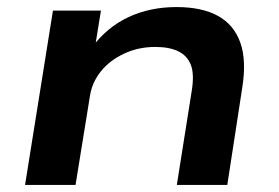

<svg xmlns="http://www.w3.org/2000/svg" viewBox="-20 -524 791 544"><path d="M51 0 130 -494H266L249 -389H240Q283 -447 344 -475.5Q405 -504 480 -504Q552 -504 597.5 -479Q643 -454 661 -403Q679 -352 666 -273L624 0H481L523 -265Q531 -313 521 -339.5Q511 -366 485.5 -378.5Q460 -391 420 -391Q372 -391 331.5 -372Q291 -353 266 -322Q241 -291 235 -253L194 0Z"/></svg>

Font: Nunito Sans 10pt Expanded
Style: Bold Italic
Weight: 700
Width: 7
Italic angle: -9°
Designer: Vernon Adams
Foundry: Vernon Adams
Version: Version 3.101;gftools[0.9.27]